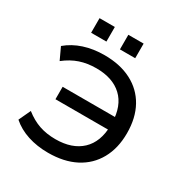

<svg xmlns="http://www.w3.org/2000/svg" viewBox="-204 -1062 1178 1230"><g transform="rotate(30 385.5 -447.0)"><path d="M323 9Q241 9 172 -13.5Q103 -36 53 -80L94 -168Q146 -127 200 -108.5Q254 -90 320 -90Q443 -90 512 -155Q581 -220 583 -342L609 -312H193V-404H609L583 -364Q580 -487 511.5 -551Q443 -615 322 -615Q256 -615 201 -596.5Q146 -578 94 -537L53 -625Q105 -669 174 -691.5Q243 -714 325 -714Q441 -714 525 -670.5Q609 -627 654 -546Q699 -465 699 -352Q699 -241 653.5 -159.5Q608 -78 524 -34.5Q440 9 323 9ZM391 -795V-903H504V-795ZM178 -795V-903H291V-795Z"/></g></svg>

Font: Nunito Sans 10pt SemiExpanded SemiBold
Style: Regular
Weight: 600
Width: 6
Designer: Vernon Adams
Foundry: Vernon Adams
Version: Version 3.101;gftools[0.9.27]